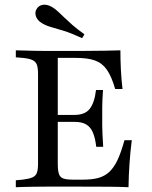

<svg xmlns="http://www.w3.org/2000/svg" viewBox="-20 -781 634 801"><path d="M171 -2.4Q147.6 -2.4 124.2 -2Q100.8 -1.6 80.6 -1.2Q60.5 -0.8 46 0V-29L74.2 -31.5Q100.8 -34.7 114.9 -40.7Q129 -46.8 133.9 -60.1Q138.7 -73.4 138.7 -98.4V-472.6Q138.7 -497.6 133.9 -510.9Q129 -524.2 114.9 -530.6Q100.8 -537.1 74.2 -539.5L46 -541.9V-571Q60.5 -571 80.6 -570.2Q100.8 -569.4 124.2 -569Q147.6 -568.5 171 -568.5H180.6H318.5Q374.2 -568.5 413.7 -569.4Q453.2 -570.2 482.3 -571Q482.3 -530.6 484.3 -490.7Q486.3 -450.8 491.1 -409.7H460.5Q445.2 -462.9 425.4 -490.7Q405.6 -518.5 375.4 -529Q345.2 -539.5 296 -539.5H221V-97.6Q221 -70.2 225.8 -55.6Q230.6 -41.1 244.4 -36.3Q258.1 -31.5 284.7 -31.5H325.8Q363.7 -31.5 390.3 -38.7Q416.9 -46 436.3 -64.1Q455.6 -82.3 470.6 -114.1Q485.5 -146 499.2 -196H529.8Q523.4 -146 520.2 -97.6Q516.9 -49.2 516.1 0Q482.3 -1.6 434.3 -2Q386.3 -2.4 320.2 -2.4H180.6ZM194.4 -272.6V-301.6H363.7V-272.6ZM381.5 -168.5Q377.4 -204.8 367.7 -227.8Q358.1 -250.8 339.9 -261.7Q321.8 -272.6 290.3 -272.6V-301.6Q334.7 -301.6 354.4 -327Q374.2 -352.4 380.6 -405.6H409.7Q406.5 -358.9 406.5 -333.5Q406.5 -308.1 406.5 -287.1Q406.5 -271 406.5 -254.8Q406.5 -238.7 407.7 -218.1Q408.9 -197.6 410.5 -168.5ZM322.6 -621.8Q277.4 -642.7 246 -652.4Q214.5 -662.1 193.1 -668.1Q171.8 -674.2 155.6 -683.9Q136.3 -695.2 130.2 -712.1Q124.2 -729 132.3 -742.7Q141.1 -758.1 158.5 -760.9Q175.8 -763.7 196 -752.4Q209.7 -744.4 221.4 -733.5Q233.1 -722.6 247.2 -708.9Q261.3 -695.2 281.5 -677.4Q301.6 -659.7 332.3 -637.9Z"/></svg>

Font: Playfair 5pt SemiExpanded Light
Style: Regular
Weight: 400
Version: Version 2.203